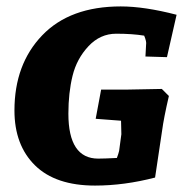

<svg xmlns="http://www.w3.org/2000/svg" viewBox="-20 -567 586 598"><path d="M356 -547Q430 -547 530 -521L500 -389L433 -391L435 -428Q437 -437 429 -456Q392 -462 342 -462Q292 -462 255.5 -423Q219 -384 206 -331Q193 -278 193 -213Q193 -73 286 -73Q304 -73 344 -75Q349 -88 351 -97L358 -149L357 -191L278 -197L295 -288H378L484 -290L506 -268Q490 -199 485 -161L463 -14Q367 11 276 11Q153 11 89 -52Q25 -115 25 -223Q25 -367 111.5 -457Q198 -547 356 -547Z"/></svg>

Font: Andada SC
Style: Bold Italic
Weight: 700
Italic angle: -8.29999°
Designer: Carolina Giovagnoli
Foundry: Carolina Giovagnoli
Version: Version 1.003